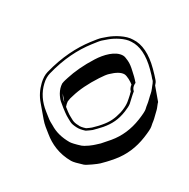

<svg xmlns="http://www.w3.org/2000/svg" viewBox="-168 -827 1049 1063"><g transform="rotate(30 356.5 -295.5)"><path d="M529 -305C528 -300 527 -294 526 -288C515 -244 502 -215 472 -180C452 -156 449 -156 431 -137C425 -132 416 -125 404 -117C383 -110 368 -108 359 -110C342 -110 329 -113 319 -118C286 -136 288 -133 249 -164C245 -175 243 -185 242 -195C244 -211 247 -224 251 -234C265 -283 291 -336 328 -393C343 -416 355 -432 364 -440C393 -468 418 -482 439 -482C456 -482 488 -463 501 -452C503 -437 508 -425 517 -417C518 -410 520 -404 522 -397C528 -366 535 -350 529 -305ZM560 -587C500 -647 441 -676 385 -672C339 -672 284 -639 256 -616L228 -592C219 -584 205 -567 186 -542C135 -475 92 -392 64 -280C59 -260 60 -237 66 -212C75 -175 91 -142 116 -113L176 -42C195 -19 216 -4 241 16C285 52 345 81 422 81C436 81 459 75 494 64C509 59 560 22 570 12C593 -12 594 -10 630 -53C672 -104 698 -164 708 -234C713 -270 715 -295 712 -307C709 -319 708 -329 707 -336C706 -349 694 -388 692 -400C690 -410 678 -434 677 -442L617 -513C614 -524 610 -533 604 -540C589 -557 582 -565 560 -587ZM229 -180C220 -187 214 -194 210 -198C204 -205 201 -212 196 -219ZM610 -489C619 -468 618 -458 625 -432C633 -403 630 -400 637 -372C639 -363 638 -340 633 -305C623 -237 598 -180 558 -132C535 -105 520 -88 517 -85C496 -67 497 -64 467 -42C450 -30 437 -23 431 -21C397 -10 373 -5 363 -5C313 -5 271 -16 236 -38C231 -41 224 -45 216 -49C203 -56 178 -78 167 -86C121 -122 92 -165 80 -217C74 -241 75 -262 79 -279C106 -389 148 -469 198 -534C217 -559 230 -575 237 -581L265 -605C290 -626 342 -657 383 -657C434 -660 489 -635 548 -576C568 -556 579 -544 585 -536C599 -526 601 -508 610 -489ZM544 -305C547 -327 548 -343 546 -355C541 -379 534 -404 531 -426C521 -435 515 -445 515 -465L516 -471C500 -490 481 -508 467 -520C450 -536 435 -548 418 -556C402 -563 392 -568 381 -568C332 -568 284 -517 255 -471C218 -413 192 -356 177 -308C173 -294 168 -283 166 -266V-264C167 -246 172 -229 182 -211C185 -205 190 -199 194 -193C200 -183 214 -171 238 -152C277 -122 277 -123 310 -105C322 -98 338 -96 355 -95C370 -94 388 -97 409 -104C422 -113 433 -120 441 -127C459 -146 463 -148 483 -171C517 -211 536 -249 544 -305Z"/></g></svg>

Font: AppleStorm
Style: ShdXbdIta
Weight: 800
Foundry: Cannot Into Space Fonts
Version: Version 1.01